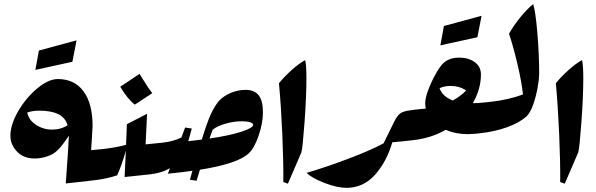

<svg xmlns="http://www.w3.org/2000/svg" viewBox="-20 -883 2864 923"><path d="M485 -150 442 -33 421 -15 296 -1 298 -27Q310 -189 311 -231Q269 -165 237 -145Q219 -134 194.5 -127.5Q170 -121 147 -121Q94 -121 62 -154Q30 -187 30 -230Q30 -284 67.5 -348.5Q105 -413 159 -458Q213 -503 258 -503Q338 -503 381.5 -444Q425 -385 425 -278Q424 -257 422 -222Q420 -187 418 -161L479 -167ZM305 -281Q293 -319 259 -335Q225 -351 168 -351Q136 -351 111 -342Q118 -306 153 -283Q188 -260 230 -260Q273 -260 305 -281ZM167 -640 348 -689 328 -586 150 -547Z M766 -180 723 -63 702 -45 579 -32 585 -159Q564 -84 543 -40Q489 -22 421 -15L479 -167Q540 -174 586 -187L590 -286L687 -336L680 -189L760 -197ZM558 -466 651 -528 665 -505Q693 -459 712 -435L628 -380Q593 -407 558 -466Z M1244 -343Q1244 -292 1223.5 -231.5Q1203 -171 1176 -146Q1123 -96 941 -67L925 -14L893 -19L905 -62Q856 -55 816 -51L787 -48L797 -75Q761 -52 702 -45L760 -197Q815 -203 852 -222L870 -270L902 -265L885 -204L892 -205Q929 -209 950 -212Q976 -296 993.5 -334Q1011 -372 1031 -396Q1053 -421 1088.5 -436Q1124 -451 1161 -451Q1203 -451 1223.5 -425Q1244 -399 1244 -343ZM1197 -283Q1197 -291 1182 -295.5Q1167 -300 1142 -300Q1103 -300 1062.5 -288Q1022 -276 1002 -259L987 -217Q1082 -231 1139.5 -249.5Q1197 -268 1197 -283Z M1342 -8Q1343 -104 1337 -240.5Q1331 -377 1321 -483Q1349 -517 1384 -548Q1419 -579 1447 -594Q1453 -572 1453 -507Q1453 -418 1444 -295.5Q1435 -173 1429 -151L1364 0Z M1983 -339 1940 -222 1919 -204 1866 -199Q1839 -106 1783 -43Q1727 20 1645 20Q1601 20 1540 -3.5Q1479 -27 1454 -52Q1546 -79 1653.5 -119.5Q1761 -160 1824 -194L1875 -298Q1890 -328 1905 -338.5Q1920 -349 1955 -353L1977 -356Z M2348 -377 2305 -260 2284 -242 2265 -240Q2241 -238 2229 -238Q2171 -238 2123 -259Q2051 -218 1964 -209L1919 -204L1975 -356L2027 -361Q2024 -375 2024 -386Q2024 -412 2039 -451.5Q2054 -491 2074.5 -527.5Q2095 -564 2110 -578Q2138 -606 2188 -606Q2232 -606 2262 -584.5Q2292 -563 2292 -525Q2292 -455 2253 -387Q2276 -387 2305 -390L2342 -394ZM2093 -459Q2107 -419 2157 -400Q2195 -421 2221 -448Q2188 -470 2145 -470Q2117 -470 2093 -459ZM2114 -758 2295 -807 2275 -704 2097 -665Z M2572 -526Q2572 -505 2565 -464.5Q2558 -424 2544.5 -384Q2531 -344 2512 -324Q2477 -293 2418 -271.5Q2359 -250 2284 -242L2342 -394Q2380 -398 2421.5 -407.5Q2463 -417 2494 -429Q2488 -488 2468 -573Q2448 -658 2427 -721Q2451 -763 2483 -802Q2515 -841 2543 -863Q2554 -833 2563 -727.5Q2572 -622 2572 -526Z M2673 -8Q2674 -104 2668 -240.5Q2662 -377 2652 -483Q2680 -517 2715 -548Q2750 -579 2778 -594Q2784 -572 2784 -507Q2784 -418 2775 -295.5Q2766 -173 2760 -151L2695 0Z"/></svg>

Font: Rakkas
Style: Regular
Weight: 400
Designer: Zeynep Akay
Foundry: Zeynep Akay
Version: Version 2.000